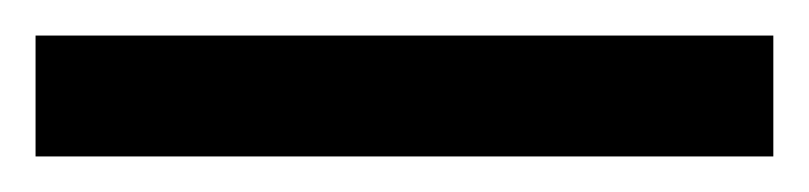

<svg xmlns="http://www.w3.org/2000/svg" viewBox="-22 70 455 108"><path d="M413 158H-2V90H413Z"/></svg>

Font: Noto Sans Myanmar
Style: Regular
Weight: 400
Designer: Monotype Design Team
Foundry: Monotype Imaging Inc.
Version: Version 2.107